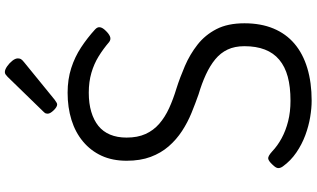

<svg xmlns="http://www.w3.org/2000/svg" viewBox="-270 -982 1272 771"><g transform="rotate(-90 365.5 -597.0)"><path d="M346 19Q316 19 280 13Q244 7 207.5 -6.5Q171 -20 138 -42.5Q105 -65 82 -97Q75 -107 75.5 -116Q76 -125 90 -139Q104 -154 113.5 -155.5Q123 -157 142 -140Q165 -118 195.5 -101.5Q226 -85 263.5 -75.5Q301 -66 346 -66Q402 -66 442.5 -77Q483 -88 510.5 -111Q538 -134 551.5 -169Q565 -204 565 -251Q565 -290 551.5 -318.5Q538 -347 512.5 -368Q487 -389 451.5 -405.5Q416 -422 372 -435Q335 -448 297 -463.5Q259 -479 224.5 -501.5Q190 -524 163 -555Q136 -586 120.5 -627.5Q105 -669 105 -724Q105 -781 125 -824.5Q145 -868 182 -899Q219 -930 269 -945.5Q319 -961 378 -961Q432 -961 477 -946.5Q522 -932 560 -907Q598 -882 632 -851Q643 -841 641 -830.5Q639 -820 628 -809Q616 -796 604.5 -791Q593 -786 582 -794Q554 -818 524 -836.5Q494 -855 458 -865.5Q422 -876 378 -876Q335 -876 301.5 -866Q268 -856 245 -837.5Q222 -819 210 -790.5Q198 -762 198 -724Q198 -680 212.5 -648Q227 -616 253.5 -593Q280 -570 316 -553.5Q352 -537 395 -524Q439 -510 485.5 -490Q532 -470 571 -439.5Q610 -409 633.5 -363.5Q657 -318 657 -251Q657 -185 636 -134.5Q615 -84 575 -50Q535 -16 477 1.5Q419 19 346 19ZM331 -1003Q321 -1003 307.5 -1017Q294 -1031 294 -1041Q294 -1045 295 -1048.5Q296 -1052 302 -1058L442 -1202Q447 -1207 451.5 -1210Q456 -1213 461 -1213Q471 -1213 484 -1204Q497 -1195 506.5 -1183Q516 -1171 516 -1161Q516 -1154 513.5 -1149Q511 -1144 501 -1136L350 -1013Q344 -1009 339.5 -1006Q335 -1003 331 -1003Z"/></g></svg>

Font: Playwrite HU
Style: Regular
Weight: 400
Designer: Veronika Burian, José Scaglione
Foundry: TypeTogether
Version: Version 1.002